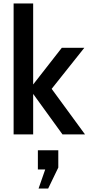

<svg xmlns="http://www.w3.org/2000/svg" viewBox="-20 -770 512 1100"><path d="M58 -750H170V-286L334 -496H463L276 -261L467 0H338L170 -232V0H58ZM201 310 239 201H197V91H314V190L256 310Z"/></svg>

Font: Cabin SemiBold
Style: Regular
Weight: 600
Designer: Pablo Impallari
Foundry: Pablo Impallari. http://www.impallari.com Igino Marini. http://www.ikern.com
Version: Version 2.001